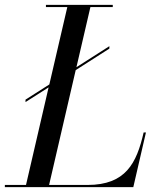

<svg xmlns="http://www.w3.org/2000/svg" viewBox="-65 -770 650 790"><path d="M40 -360V-350L135 -410.5L42 -9H-45V0H483.5L535.5 -225H526C497 -98 452 -9 295 -9H137L246.5 -481.5L385 -570V-580L249.5 -493.5L307 -741H399V-750H124V-741H212L138 -422.5Z"/></svg>

Font: Bodoni* 24pt
Style: Italic
Weight: 400
Italic angle: -13°
Version: Version 2.3